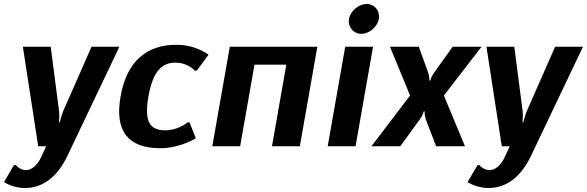

<svg xmlns="http://www.w3.org/2000/svg" viewBox="-42 -735 2950 965"><path d="M275 -175C267 -155 258 -120 258 -120H254C254 -120 258 -155 255 -175L213 -500H73L150 0H190L167 50C147 95 118 120 88 120C58 120 38 95 38 95H28L-22 180C-22 180 22 210 82 210C177 210 248 150 296 50L558 -500H418Z M839 -420C904 -420 937 -380 937 -380H947L1006 -460C1006 -460 944 -510 844 -510C694 -510 594 -425 564 -250C533 -75 603 10 763 10C863 10 942 -40 942 -40L911 -120H901C901 -120 854 -80 789 -80C714 -80 681 -120 704 -250C727 -380 774 -420 839 -420Z M1553 -500H1113L1025 0H1165L1237 -410H1397L1325 0H1465Z M1693 -500 1605 0H1745L1833 -500ZM1801 -715C1761 -715 1719 -680 1712 -640C1705 -600 1734 -565 1774 -565C1814 -565 1855 -600 1862 -640C1869 -680 1841 -715 1801 -715Z M2068 -135C2083 -155 2088 -175 2088 -175H2092C2092 -175 2091 -155 2098 -135L2150 0H2295L2189 -255L2378 -500H2233L2140 -370C2125 -350 2120 -330 2120 -330H2116C2116 -330 2117 -350 2110 -370L2063 -500H1918L2019 -255L1825 0H1970Z M2605 -175C2597 -155 2588 -120 2588 -120H2584C2584 -120 2588 -155 2585 -175L2543 -500H2403L2480 0H2520L2497 50C2477 95 2448 120 2418 120C2388 120 2368 95 2368 95H2358L2308 180C2308 180 2352 210 2412 210C2507 210 2578 150 2626 50L2888 -500H2748Z"/></svg>

Font: Scada
Style: Bold Italic
Weight: 700
Designer: Jovanny Lemonad
Foundry: Jovanny Lemonad
Version: Version 3.005